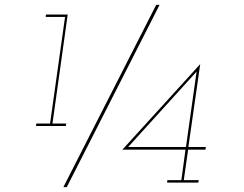

<svg xmlns="http://www.w3.org/2000/svg" viewBox="-20 -755 1008 794"><path d="M242 19H256Q353 -171 448 -358Q543 -545 640 -735H626Q529 -545 434 -358Q339 -171 242 19ZM672 -10 671 0H800L802 -10H740L758 -136H830L831 -147H759L808 -490L486 -136H747L730 -10ZM793 -459 749 -147H510ZM130 -244 129 -234H252L254 -244H197L260 -695H170L169 -685H249L187 -244Z"/></svg>

Font: Josefin Slab Thin
Style: Italic
Weight: 100
Italic angle: -12°
Designer: Santiago Orozco
Foundry: Typemade
Version: Version 2.000